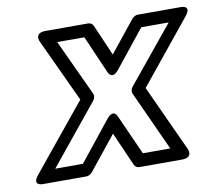

<svg xmlns="http://www.w3.org/2000/svg" viewBox="-68 -633 842 738"><g transform="rotate(-10 353.0 -264.0)"><path d="M403 -358 519 -503H626L446 -283C439 -274 439 -264 442 -257L548 -25H441L372 -179C372 -179 360 -216 330 -179L207 -25H99L288 -257C295 -266 296 -276 293 -283L191 -503H297L360 -358C360 -358 373 -320 403 -358ZM393 -419 340 -541C337 -548 329 -553 320 -553H154C106 -553 126 -515 126 -515L240 -270L30 -13C-3 28 45 25 45 25H212C220 25 229 20 235 13L341 -119L399 13C402 20 410 25 419 25H585C633 25 613 -13 613 -13L495 -270L694 -515C727 -556 680 -553 680 -553H514C506 -553 497 -548 491 -541Z"/></g></svg>

Font: Asimov
Style: WidOuIt
Weight: 500
Designer: Google
Version: Version 2.000980; 2014